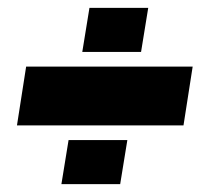

<svg xmlns="http://www.w3.org/2000/svg" viewBox="-20 -545 540 490"><path d="M46.7 -375H471.7L448.3 -225H23.3ZM155 -187.5H305L286.7 -75H136.7ZM208.3 -525H358.3L340 -412.5H190Z"/></svg>

Font: BoonTook
Style: Italic
Weight: 400
Italic angle: -9°
Designer: Sungsit Sawaiwan
Foundry: FontUni
Version: Version 3.0